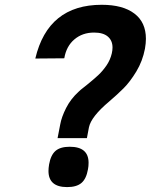

<svg xmlns="http://www.w3.org/2000/svg" viewBox="-20 -779 640 802"><path d="M308.5 -396Q316 -403.5 327.5 -412.2Q339 -421 343 -424.5Q372 -448 390.5 -465.2Q409 -482.5 424.8 -505.5Q440.5 -528.5 447 -556Q450 -569 450 -580.5Q450 -609.5 430.5 -626.2Q411 -643 373 -643Q324.5 -643 290.8 -614.5Q257 -586 248.5 -535.5L127.5 -534.5Q180.5 -759 405 -759Q493 -759 541.2 -722.5Q589.5 -686 589.5 -617Q589.5 -598.5 585.5 -575.5Q575.5 -523.5 549.5 -480.5Q523.5 -437.5 496.5 -410.5Q469.5 -383.5 436 -355Q360.5 -291.5 351.5 -247L343 -202H220.5L231.5 -259Q237 -290 256.2 -328Q275.5 -366 308.5 -396ZM182.5 -65Q182.5 -76 185 -92Q192 -131.5 212 -148.8Q232 -166 271.5 -166Q350 -166 350 -99Q350 -84.5 347.5 -72Q340.5 -32 320.2 -14.8Q300 2.5 260.5 2.5Q182.5 2.5 182.5 -65Z"/></svg>

Font: JuliaMono ExtraBoldItalic
Style: Regular
Weight: 800
Italic angle: -9°
Monospace: yes
Designer: cormullion
Foundry: corm
Version: Version 0.049; ttfautohint (v1.8.4)